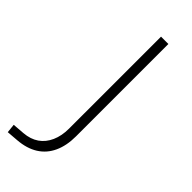

<svg xmlns="http://www.w3.org/2000/svg" viewBox="-245 -738 776 776"><g transform="rotate(45 143.5 -349.5)"><path d="M-6 6 -10 -32 41 -36Q79 -39 105 -57Q131 -75 145 -106.5Q159 -138 159 -179V-705H201V-177Q201 -124 183 -85Q165 -46 130 -24Q95 -2 44 2Z"/></g></svg>

Font: Nunito Sans 12pt ExtraLight
Style: Regular
Weight: 200
Designer: Vernon Adams
Foundry: Vernon Adams
Version: Version 3.101;gftools[0.9.27]